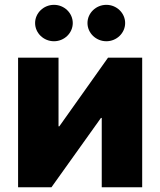

<svg xmlns="http://www.w3.org/2000/svg" viewBox="-20 -789 675 809"><path d="M579.1 0V-545.9H435.1L230 -256.8H226.6V-545.9H56.2V0H196.8L405.3 -292H408.7V0ZM428.2 -615.2C471.7 -615.2 507.3 -649.9 507.3 -691.9C507.3 -733.9 471.7 -768.6 428.2 -768.6C384.3 -768.6 348.6 -733.9 348.6 -691.9C348.6 -649.9 384.3 -615.2 428.2 -615.2ZM207.5 -615.2C251 -615.2 286.6 -649.9 286.6 -691.9C286.6 -733.9 251 -768.6 207.5 -768.6C163.6 -768.6 127.9 -733.9 127.9 -691.9C127.9 -649.9 163.6 -615.2 207.5 -615.2Z"/></svg>

Font: Inter ExtraBold
Style: Regular
Weight: 800
Designer: Rasmus Andersson
Foundry: rsms
Version: Version 4.001;git-9221beed3